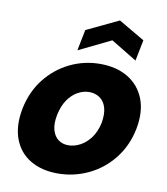

<svg xmlns="http://www.w3.org/2000/svg" viewBox="-81 -781 744 856"><g transform="rotate(10 290.5 -353.0)"><path d="M237 7Q164 7 112.5 -24Q61 -55 39.5 -113Q18 -171 33 -250Q49 -329 94 -386.5Q139 -444 203.5 -475.5Q268 -507 341 -507Q415 -507 467 -475.5Q519 -444 541.5 -386.5Q564 -329 549 -250Q533 -171 487 -113Q441 -55 375.5 -24Q310 7 237 7ZM262 -125Q289 -125 315.5 -139Q342 -153 362.5 -180.5Q383 -208 392 -250Q399 -292 390.5 -319.5Q382 -347 361.5 -361Q341 -375 314 -375Q288 -375 262.5 -361Q237 -347 218 -319.5Q199 -292 190 -250Q182 -208 190 -180.5Q198 -153 217 -139Q236 -125 262 -125ZM492 -549 375 -620 229 -549 248 -644 393 -713 511 -644Z"/></g></svg>

Font: Albert Sans ExtraBold
Style: Italic
Weight: 800
Italic angle: -11.25°
Designer: Andreas Rasmussen
Foundry: a.Foundry
Version: Version 1.025